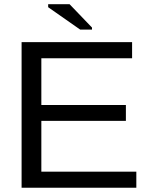

<svg xmlns="http://www.w3.org/2000/svg" viewBox="-20 -887 707 907"><path d="M624 -76.2V0H82V-688H604V-611.8H175.3V-391.1H574.7V-315.9H175.3V-76.2ZM414.6 -756.8V-747.1H358.9L207.5 -853V-867.2H308.6Z"/></svg>

Font: Arimo Nerd Font
Style: Regular
Weight: 400
Designer: Steve Matteson
Foundry: Monotype Imaging Inc.
Version: Version 1.33;Nerd Fonts 3.2.1